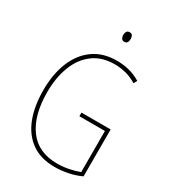

<svg xmlns="http://www.w3.org/2000/svg" viewBox="-218 -1022 1023 1145"><g transform="rotate(30 293.5 -450.0)"><path d="M321 -351H522V-28Q482 -9 435 0.5Q388 10 344 10Q247 10 183.5 -35.5Q120 -81 88.5 -163Q57 -245 57 -354Q57 -463 90.5 -546.5Q124 -630 189.5 -677.5Q255 -725 351 -725Q394 -725 434.5 -715Q475 -705 515 -681L502 -658Q462 -682 424.5 -691Q387 -700 350 -700Q262 -700 202.5 -655.5Q143 -611 113 -533Q83 -455 83 -355Q83 -196 149.5 -105.5Q216 -15 346 -15Q387 -15 426.5 -23Q466 -31 497 -43V-326H321ZM331 -910Q346 -910 351 -900Q356 -890 356 -878Q356 -863 350 -853.5Q344 -844 330 -844Q317 -844 311 -854Q305 -864 305 -877Q305 -889 310.5 -899.5Q316 -910 331 -910Z"/></g></svg>

Font: Noto Sans Bengali Condensed Thin
Style: Regular
Weight: 100
Width: 3
Designer: Joana Ranito - Universal Thirst; Jelle Bosma - Monotype Design Team
Foundry: Universal Thirst ehf.
Version: Version 3.000; ttfautohint (v1.8.4.7-5d5b)